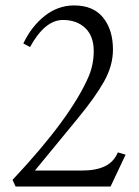

<svg xmlns="http://www.w3.org/2000/svg" viewBox="-20 -683 509 703"><path d="M37.1 0 25.9 -24.4Q239.7 -251.5 305.2 -404.3Q323.2 -448.2 323.2 -496.1Q323.2 -550.8 292.2 -580.3Q261.2 -609.9 210.4 -609.9Q144.5 -609.9 89.8 -510.7L65.4 -523.9Q95.2 -586.4 143.8 -624.8Q192.4 -663.1 251.5 -663.1Q321.8 -663.1 357.7 -618.4Q393.6 -573.7 393.6 -501.5Q393.6 -442.9 361.1 -384.8Q328.6 -326.7 263.2 -247.6L107.9 -58.6H280.3Q331.5 -58.6 364 -74.2Q396.5 -89.8 411.6 -125L439.9 -116.7L384.8 0Z"/></svg>

Font: Elstob Light
Style: Regular
Weight: 300
Designer: Peter S. Baker
Version: Version 1.015